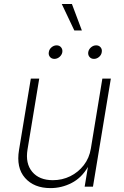

<svg xmlns="http://www.w3.org/2000/svg" viewBox="-20 -943 625 970"><path d="M234.9 7.3Q151.9 7.3 106.4 -44.2Q61 -95.7 76.2 -186L135.7 -545.9H178.2L119.1 -188Q107.4 -117.2 142.8 -75Q178.2 -32.7 247.1 -32.7Q294.4 -32.7 335 -52.7Q375.5 -72.8 403.3 -108.6Q431.2 -144.5 439 -192.4L497.1 -545.9H540L449.7 0H407.7L424.3 -99.6Q392.1 -44.4 341.8 -18.6Q291.5 7.3 234.9 7.3ZM355.5 -789.1 292 -922.9H343.3L393.6 -789.1ZM254.9 -645.5Q240.7 -645.5 232.4 -655.5Q224.1 -665.5 226.6 -679.7Q228.5 -693.8 240.2 -703.9Q252 -713.9 266.1 -713.9Q280.3 -713.9 288.6 -703.9Q296.9 -693.8 294.9 -679.7Q292.5 -665.5 280.8 -655.5Q269 -645.5 254.9 -645.5ZM454.6 -645.5Q440.4 -645.5 432.1 -655.5Q423.8 -665.5 425.8 -679.7Q428.2 -693.8 439.9 -703.9Q451.7 -713.9 465.8 -713.9Q480 -713.9 488.3 -703.9Q496.6 -693.8 494.1 -679.7Q492.2 -665.5 480.5 -655.5Q468.8 -645.5 454.6 -645.5Z"/></svg>

Font: Inter Extra Light
Style: Italic
Weight: 200
Italic angle: -9.39999°
Designer: Rasmus Andersson
Foundry: rsms
Version: Version 4.000;git-3c8e0fc